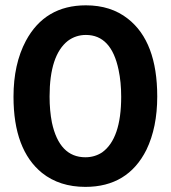

<svg xmlns="http://www.w3.org/2000/svg" viewBox="-20 -694 647 728"><path d="M576.2 -328.1Q576.2 -536.1 464.8 -623Q400.4 -673.8 305.7 -673.8Q150.4 -673.8 78.1 -539.1Q31.2 -451.2 31.2 -327.1Q31.2 -126 139.6 -38.1Q206.1 14.6 303.7 14.6Q464.8 14.6 535.2 -126Q576.2 -210.9 576.2 -328.1ZM168 -328.1Q168 -484.4 237.3 -539.1Q267.6 -561.5 305.7 -561.5Q402.3 -561.5 429.7 -428.7Q439.5 -382.8 439.5 -327.1Q439.5 -168 367.2 -116.2Q338.9 -97.7 303.7 -97.7Q205.1 -97.7 176.8 -229.5Q168 -274.4 168 -328.1Z"/></svg>

Font: Yaldevi Colombo
Style: Bold
Weight: 700
Designer: Sol Matas, Denzil Rajitha, Kosala Senevirathne and Pathum Egodawatta
Foundry: Mooniak
Version: Version 1.020 ; ttfautohint (v1.6)